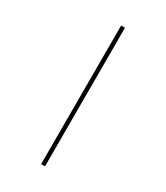

<svg xmlns="http://www.w3.org/2000/svg" viewBox="-240 -860 1039 1200"><g transform="rotate(30 279.5 -260.0)"><path d="M265 240V-760H293V240Z"/></g></svg>

Font: Noto Serif Hebrew Thin
Style: Regular
Weight: 250
Version: Version 2.003